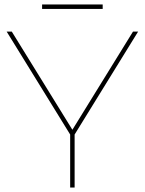

<svg xmlns="http://www.w3.org/2000/svg" viewBox="-20 -842 650 862"><path d="M295 -245 300 -230 10 -700H33L309 -253H301L577 -700H600L310 -230L315 -245V0H295ZM169 -822H441V-802H169Z"/></svg>

Font: iiserrat Thin
Style: Regular
Weight: 100
Designer: Akira Ohta
Foundry: Akira Ohta
Version: Version 1.200;Glyphs 3.3.1 (3343)